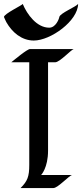

<svg xmlns="http://www.w3.org/2000/svg" viewBox="-28 -951 415 971"><path d="M124 -703C109 -703 43 -647 29 -636H120V-117C120 -58 111 -35 76 0H242C265 0 323 -65 337 -66H180C180 -66 215 -102 215 -189V-636H251C275 -636 333 -702 346 -703ZM367 -931C357 -917 275 -884 272 -865C270 -853 253 -811 221 -811C158 -811 109 -878 87 -931C85 -925 -8 -881 -8 -865C-8 -863 3 -842 4 -839C33 -788 81 -746 143 -746C228 -746 366 -845 367 -931Z"/></svg>

Font: Fondamento
Style: Regular
Weight: 400
Designer: Astigmatic (AOETI)
Foundry: Astigmatic (AOETI)
Version: Version 1.001